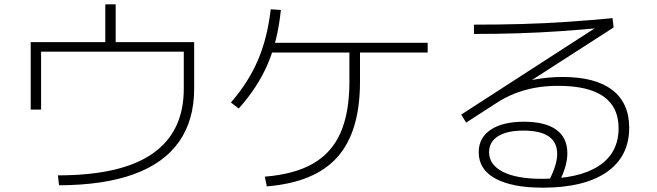

<svg xmlns="http://www.w3.org/2000/svg" viewBox="-20 -831 3040 888"><path d="M248 -20Q394 -20 503.5 -45Q613 -70 685.5 -120.5Q758 -171 794 -246Q830 -321 830 -421V-592H170V-324H122V-636H467V-811H515V-636H878V-421Q878 -275 808 -175.5Q738 -76 599.5 -25.5Q461 25 253 26Z M1205 -14Q1342 -25 1428 -74.5Q1514 -124 1555 -217Q1596 -310 1596 -453V-611H1645V-453Q1645 -222 1540.5 -104.5Q1436 13 1214 31ZM1048 -357Q1129 -450 1173 -553Q1217 -656 1232 -788L1279 -785Q1265 -644 1218.5 -535.5Q1172 -427 1084 -329ZM1218 -588V-633H1958V-588Z M2490 37Q2349 37 2271.5 -5Q2194 -47 2194 -127Q2194 -194 2249.5 -231Q2305 -268 2403 -268Q2502 -268 2553 -231Q2604 -194 2604 -122Q2604 -94 2595.5 -63Q2587 -32 2567 10L2521 1Q2541 -40 2549 -68Q2557 -96 2557 -119Q2557 -227 2401 -227Q2325 -227 2283.5 -201Q2242 -175 2242 -127Q2242 -69 2305.5 -36.5Q2369 -4 2486 -4Q2659 -4 2750 -64Q2841 -124 2841 -238Q2841 -336 2771 -385Q2701 -434 2562 -434Q2504 -434 2454.5 -425Q2405 -416 2359.5 -398Q2314 -380 2269 -350L2136 -264L2113 -301L2760 -719L2759 -702Q2662 -693 2567 -686.5Q2472 -680 2375 -677Q2278 -674 2172 -674V-717Q2290 -717 2396 -720Q2502 -723 2604 -730Q2706 -737 2813 -747L2818 -704L2347 -401L2330 -426Q2358 -438 2388.5 -447.5Q2419 -457 2451 -463Q2483 -469 2516.5 -472Q2550 -475 2583 -475Q2733 -475 2811.5 -415Q2890 -355 2890 -240Q2890 -107 2786 -35Q2682 37 2490 37Z"/></svg>

Font: M PLUS 2 Light
Style: Regular
Weight: 300
Designer: Coji Morishita
Foundry: UNDERFOREST DESIGN
Version: Version 1.001